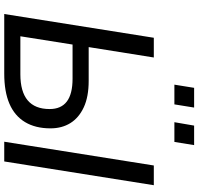

<svg xmlns="http://www.w3.org/2000/svg" viewBox="-35 -900 935 905"><g transform="rotate(90 432.5 -447.5)"><path d="M46 0 158 -705H251L202 -398H361Q436 -398 485.5 -375Q535 -352 560 -312Q585 -272 585 -218Q585 -147 555.5 -98Q526 -49 469 -24.5Q412 0 327 0ZM151 -76H330Q412 -76 453 -110.5Q494 -145 494 -214Q494 -268 458.5 -295Q423 -322 351 -322H190ZM648 0 760 -705H853L741 0ZM556 -802 572 -895H664L649 -802ZM379 -802 394 -895H487L472 -802Z"/></g></svg>

Font: Nunito Sans 12pt Medium
Style: Italic
Weight: 500
Italic angle: -9°
Designer: Vernon Adams
Foundry: Vernon Adams
Version: Version 3.101;gftools[0.9.27]